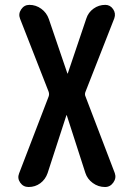

<svg xmlns="http://www.w3.org/2000/svg" viewBox="-20 -750 540 770"><path d="M94.7 0Q73.2 0 61 -17.6Q48.8 -35.2 56.6 -54.7L174.8 -362.3Q178.7 -372.1 174.8 -382.8L60.5 -674.8Q52.7 -694.3 64.9 -712.4Q77.1 -730.5 97.7 -730.5Q124 -730.5 145.5 -714.8Q167 -699.2 175.8 -673.8L250 -456.1Q250 -455.1 251 -455.1Q252 -455.1 252 -456.1L326.2 -675.8Q334 -700.2 355 -715.3Q376 -730.5 402.3 -730.5Q421.9 -730.5 433.6 -713.4Q445.3 -696.3 438.5 -676.8L323.2 -382.8Q318.4 -372.1 323.2 -362.3L440.4 -55.7Q447.3 -36.1 434.6 -18.1Q421.9 0 401.4 0Q374 0 352.1 -16.1Q330.1 -32.2 322.3 -56.6L248 -287.1Q248 -288.1 247.1 -288.1Q246.1 -288.1 246.1 -287.1L170.9 -55.7Q162.1 -30.3 141.6 -15.1Q121.1 0 94.7 0Z"/></svg>

Font: Rounded-X Mgen+ 2m medium
Style: Regular
Weight: 500
Designer: [Source Han Sans]
Ryoko NISHIZUKA  (kana & ideographs); Paul D. Hunt (Latin, Greek & Cyrillic); Wenlong ZHANG  (bopomofo
Version: Version 1.059.20150602